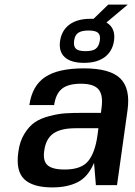

<svg xmlns="http://www.w3.org/2000/svg" viewBox="-20 -808 590 837"><path d="M490 0 488 -1H398L390 -98Q364 -37 319 -14Q274 9 208 9Q123 9 85.5 -27Q48 -63 60 -146Q66 -192 86.5 -225Q107 -258 132 -275Q157 -292 195.5 -302Q234 -312 264.5 -314Q295 -316 340 -316H420L423 -340Q430 -395 409 -419Q388 -443 333 -443Q277 -443 250 -421Q223 -399 216 -350H108Q120 -434 176.5 -472Q233 -510 346 -510Q459 -510 504 -466.5Q549 -423 536 -328ZM409 -249H310Q245 -249 212.5 -226Q180 -203 173 -152Q166 -107 187 -88Q208 -69 262 -69Q335 -69 365 -106.5Q395 -144 405 -219ZM452 -788H537L444 -710Q485 -686 477 -630Q470 -584 436.5 -559Q403 -534 346 -534Q289 -534 262 -559Q235 -584 242 -630Q249 -676 283 -701Q317 -726 374 -726H388ZM354 -585H353Q384 -585 397.5 -595.5Q411 -606 415 -630Q419 -654 408 -664.5Q397 -675 366 -675Q335 -675 320.5 -664.5Q306 -654 303 -630Q300 -606 311 -595.5Q322 -585 353 -585H352ZM354 -585H352H353Z"/></svg>

Font: Fivo Sans Modern Med
Style: Italic
Weight: 450
Designer: Alexander Slobzheninov
Foundry: Alexander Slobzheninov
Version: 1.0